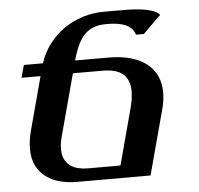

<svg xmlns="http://www.w3.org/2000/svg" viewBox="-51 -769 853 822"><g transform="rotate(-5 375.0 -358.0)"><path d="M64 -518.6H146Q160.6 -564 188.2 -600.3Q215.8 -636.7 252.7 -662.4Q289.6 -688 333.7 -701.9Q377.9 -715.8 426.3 -715.8H476.1Q503.9 -715.8 532.7 -715.3Q561.5 -714.8 586.9 -711.4Q612.3 -708 632.6 -701.2Q652.8 -694.3 664.1 -681.6L587.4 -606H553.2Q549.3 -621.6 538.6 -632.3Q527.8 -643.1 512.7 -649.7Q497.6 -656.2 478.5 -659.2Q459.5 -662.1 439 -662.1H428.7Q399.9 -662.1 378.2 -654.3Q356.4 -646.5 339.6 -630.4Q322.8 -614.3 310.3 -589.6Q297.9 -564.9 288.1 -531.7L284.2 -518.6H427.7Q481.9 -518.6 522.9 -506.8Q564 -495.1 591.8 -473.1Q619.6 -451.2 633.8 -419.7Q647.9 -388.2 647.9 -349.1Q647.9 -315.9 637.7 -277.8L563 0H246.1Q210 0 176 -8.5Q142.1 -17.1 116 -35.9Q89.8 -54.7 74.2 -85Q58.6 -115.2 58.6 -159.2Q58.6 -194.3 70.3 -238.3L130.9 -464.8H49.3ZM198.2 -197.3Q194.3 -182.6 192.6 -169.9Q190.9 -157.2 190.9 -146Q190.9 -119.6 199.7 -102.1Q208.5 -84.5 223.4 -73.7Q238.3 -63 257.6 -58.3Q276.9 -53.7 297.9 -53.7H438.5L502 -291Q513.7 -333.5 513.7 -367.2Q513.7 -414.1 486.1 -439.5Q458.5 -464.8 394.5 -464.8H270Z"/></g></svg>

Font: Arian AMU Serif
Style: Bold Italic
Weight: 700
Italic angle: -15°
Designer: Ruben Hakobyan (Tarumian)
Foundry: Ruben Hakobyan (Tarumian)
Version: Version 1.002